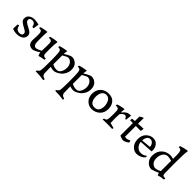

<svg xmlns="http://www.w3.org/2000/svg" viewBox="219 -2038 3632 3632"><g transform="rotate(45 2035.0 -221.5)"><path d="M311 -408 295 -296Q287 -292 277 -292Q265 -292 259 -296Q250 -342 229.5 -362.5Q209 -383 173 -383Q105 -383 105 -330Q105 -304 127 -284.5Q149 -265 211 -234Q272 -203 295 -179Q318 -155 318 -117Q318 -56 269 -22.5Q220 11 146 11Q67 11 25 -15L29 -127Q38 -137 60 -137H64Q72 -85 97.5 -62Q123 -39 168 -39Q237 -39 237 -92Q237 -116 220 -131.5Q203 -147 148 -176Q121 -191 106.5 -200Q92 -209 72.5 -224.5Q53 -240 44 -258Q35 -276 35 -297Q35 -361 80.5 -393.5Q126 -426 194 -426Q207 -426 251 -420Q295 -414 311 -408Z M560 7Q438 7 438 -123Q438 -141 440.5 -176.5Q443 -212 443 -229V-296Q443 -370 383 -370Q375 -370 363 -368L369 -398Q393 -408 448 -418.5Q503 -429 529 -429Q521 -376 521 -242Q521 -151 527 -118Q532 -93 547.5 -75.5Q563 -58 585 -58Q607 -58 644 -72.5Q681 -87 704 -102Q708 -157 708 -212V-305Q708 -371 650 -371Q637 -371 623 -368L629 -399Q660 -410 716 -420Q772 -430 799 -430Q786 -356 786 -215Q786 -117 789 -98Q796 -51 847 -51Q857 -51 864 -52L859 -16Q788 -8 729 12Q709 -22 705 -63Q682 -44 632 -18.5Q582 7 560 7Z M1043 167Q1045 190 1058 205Q1071 220 1084 226.5Q1097 233 1125 242L1117 272Q1018 254 894 254L905 224Q945 207 952.5 165.5Q960 124 960 -45V-96Q960 -213 954 -291Q951 -336 934 -354Q917 -372 874 -372L879 -401Q900 -411 963 -424Q1026 -437 1052 -437Q1040 -394 1040 -353Q1155 -426 1195 -426Q1258 -426 1307.5 -380Q1357 -334 1357 -246Q1357 -187 1331.5 -136Q1306 -85 1269 -55Q1232 -25 1194 -8Q1156 9 1126 9Q1088 9 1040 -7V50Q1040 144 1043 167ZM1157 -44Q1211 -44 1241 -96Q1271 -148 1271 -212Q1271 -280 1235 -322.5Q1199 -365 1151 -365Q1127 -365 1040 -313V-76Q1092 -44 1157 -44Z M1566 167Q1568 190 1581 205Q1594 220 1607 226.5Q1620 233 1648 242L1640 272Q1541 254 1417 254L1428 224Q1468 207 1475.5 165.5Q1483 124 1483 -45V-96Q1483 -213 1477 -291Q1474 -336 1457 -354Q1440 -372 1397 -372L1402 -401Q1423 -411 1486 -424Q1549 -437 1575 -437Q1563 -394 1563 -353Q1678 -426 1718 -426Q1781 -426 1830.5 -380Q1880 -334 1880 -246Q1880 -187 1854.5 -136Q1829 -85 1792 -55Q1755 -25 1717 -8Q1679 9 1649 9Q1611 9 1563 -7V50Q1563 144 1566 167ZM1680 -44Q1734 -44 1764 -96Q1794 -148 1794 -212Q1794 -280 1758 -322.5Q1722 -365 1674 -365Q1650 -365 1563 -313V-76Q1615 -44 1680 -44Z M1950 -194Q1950 -303 2013.5 -364.5Q2077 -426 2175 -426Q2275 -426 2325.5 -365.5Q2376 -305 2376 -216Q2376 -110 2309 -49Q2242 12 2151 12Q2085 12 2037.5 -22.5Q1990 -57 1970 -102Q1950 -147 1950 -194ZM2158 -377Q2102 -377 2071 -331.5Q2040 -286 2040 -211Q2040 -142 2068.5 -94.5Q2097 -47 2165 -47Q2231 -47 2258.5 -90.5Q2286 -134 2286 -195Q2286 -266 2253.5 -321.5Q2221 -377 2158 -377Z M2591 -56 2699 -27 2691 3Q2623 0 2565 0Q2507 0 2436 3L2444 -27Q2484 -35 2495.5 -53.5Q2507 -72 2509 -115Q2512 -176 2512 -226Q2512 -267 2509 -303Q2506 -339 2489 -349.5Q2472 -360 2437 -360H2424L2429 -390Q2450 -401 2508.5 -414.5Q2567 -428 2593 -427L2586 -343Q2588 -338 2593 -340Q2633 -389 2668 -409Q2703 -429 2767 -428L2754 -308Q2746 -306 2741 -306Q2736 -306 2728 -308Q2717 -356 2677 -356Q2635 -353 2591 -291Q2588 -231 2588 -167Q2588 -116 2591 -56Z M2968 -567V-413L3108 -421Q3109 -418 3109 -411Q3109 -373 3098 -353H2968V-64Q2984 -60 3006 -60Q3045 -60 3086 -89Q3091 -83 3097 -66.5Q3103 -50 3102 -45Q3088 -29 3049 -9Q3010 11 2988 11Q2971 11 2936 -0.5Q2901 -12 2890 -20V-353H2818Q2817 -356 2817 -370Q2817 -388 2822 -401L2890 -408V-527Q2900 -537 2927 -551.5Q2954 -566 2968 -567Z M3523 -73Q3496 -32 3445.5 -10.5Q3395 11 3350 11Q3276 11 3222.5 -49Q3169 -109 3169 -206Q3169 -311 3231 -368.5Q3293 -426 3368 -426Q3440 -426 3481 -373.5Q3522 -321 3522 -255Q3522 -235 3518 -223L3247 -207Q3252 -142 3295 -99.5Q3338 -57 3395 -57Q3462 -57 3512 -101Q3523 -95 3523 -73ZM3247 -245 3437 -262Q3437 -307 3409.5 -340.5Q3382 -374 3341 -374Q3296 -374 3271.5 -334.5Q3247 -295 3247 -245Z M3906 -412V-516Q3906 -584 3892.5 -614Q3879 -644 3839 -644Q3831 -644 3825 -643L3828 -675Q3860 -688 3916 -701.5Q3972 -715 4002 -715Q3986 -650 3986 -401V-323Q3986 -197 3989 -104Q3991 -70 4001.5 -58.5Q4012 -47 4048 -47Q4057 -47 4065 -48L4060 -12Q3984 -8 3921 15Q3908 -7 3906 -36Q3889 -27 3825.5 -3.5Q3762 20 3756 20Q3688 20 3635.5 -34.5Q3583 -89 3583 -172Q3583 -293 3655 -359.5Q3727 -426 3833 -426Q3835 -426 3849 -423Q3863 -420 3880 -416.5Q3897 -413 3906 -412ZM3794 -48Q3837 -48 3906 -84V-361Q3828 -378 3806 -378Q3745 -378 3709 -326.5Q3673 -275 3673 -201Q3673 -125 3710 -86.5Q3747 -48 3794 -48Z"/></g></svg>

Font: Darwin Serif Regular ALPHA
Style: Regular
Weight: 400
Designer: Emily de Oliveira Santos
Version: Version 0.1